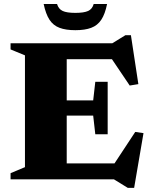

<svg xmlns="http://www.w3.org/2000/svg" viewBox="-20 -891 752 954"><path d="M515 -484.5V-354V-224H453.5L443 -316.5H210V-392H443L453.5 -484.5ZM667.5 -473 624.5 -466 509.5 -636.5 562.5 -597H210V-676H538L603 -716H630.5ZM524.5 -42 652 -235.5 693 -229.5 646.5 42.5H615L546 0H210V-79H566ZM32.5 0V-30.5L104 -60.5V-616L32.5 -645.5V-676H311.5V0ZM354.5 -827Q397 -827 417.8 -836.5Q438.5 -846 445.5 -871H512Q502 -821 483.2 -792.8Q464.5 -764.5 433.2 -752.8Q402 -741 354.5 -741Q307 -741 275.8 -752.8Q244.5 -764.5 226 -792.8Q207.5 -821 197 -871H263.5Q271 -846 291.5 -836.5Q312 -827 354.5 -827Z"/></svg>

Font: Newsreader 16pt 16pt ExtraBold
Style: Regular
Weight: 800
Version: Version 1.003